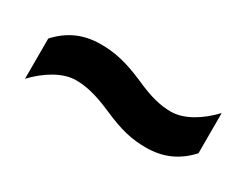

<svg xmlns="http://www.w3.org/2000/svg" viewBox="-33 -670 601 467"><g transform="rotate(30 267.5 -436.5)"><path d="M251 -386C305 -362 338 -355 377 -355C425 -355 463 -372 495 -407V-520C463 -486 423 -461 386 -461C357 -461 327 -468 283 -488C230 -511 196 -518 157 -518C109 -518 71 -501 39 -466V-353C71 -387 112 -412 148 -412C178 -412 207 -405 251 -386Z"/></g></svg>

Font: Noto Sans Kannada UI SemiCondensed
Style: Bold
Weight: 700
Width: 4
Designer: Jelle Bosma - Monotype Design Team
Foundry: Monotype Imaging Inc.
Version: Version 2.005